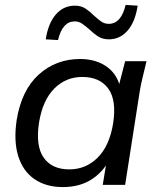

<svg xmlns="http://www.w3.org/2000/svg" viewBox="-20 -752 645 781"><path d="M236 9Q167 9 120 -23.5Q73 -56 54 -117.5Q35 -179 48 -265Q68 -386 138 -449Q208 -512 306 -512Q372 -512 416.5 -479Q461 -446 470 -388L459 -387L489 -503H576Q569 -473 561.5 -443Q554 -413 549 -384L489 0H398L417 -117H432Q406 -58 356 -24.5Q306 9 236 9ZM262 -63Q329 -63 377 -110.5Q425 -158 440 -249Q455 -344 420.5 -391.5Q386 -439 315 -439Q248 -439 201 -392Q154 -345 139 -255Q124 -159 157.5 -111Q191 -63 262 -63ZM216 -589 166 -592Q176 -657 207 -693Q238 -729 285 -729Q311 -729 329.5 -716Q348 -703 363 -688Q377 -675 391 -665Q405 -655 422 -655Q473 -655 491 -732L540 -729Q530 -663 499 -627.5Q468 -592 423 -592Q396 -592 377 -605Q358 -618 343 -633Q329 -645 315 -655Q301 -665 284 -665Q234 -665 216 -589Z"/></svg>

Font: Mulish ExtraLight Medium
Style: Italic
Weight: 500
Italic angle: -9°
Version: Version 3.603